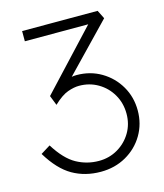

<svg xmlns="http://www.w3.org/2000/svg" viewBox="-107 -781 744 872"><g transform="rotate(-15 264.5 -345.0)"><path d="M260 10Q186 10 127.5 -23.5Q69 -57 20 -138L65 -166Q110 -94 159 -67Q208 -40 264 -40Q313 -40 353 -63.5Q393 -87 416.5 -126.5Q440 -166 440 -215Q440 -265 416.5 -305.5Q393 -346 353 -369.5Q313 -393 264 -393Q240 -393 210.5 -382.5Q181 -372 143 -336L125 -382L377 -652H79V-700H434L454 -660L243 -441Q254 -443 266 -443Q330 -443 381.5 -412.5Q433 -382 463 -330.5Q493 -279 493 -216Q493 -153 462.5 -101.5Q432 -50 379 -20Q326 10 260 10Z"/></g></svg>

Font: Lexend Deca ExtraLight
Style: Regular
Weight: 200
Designer: Bonnie Shaver-Troup, Thomas Jockin
Foundry: Lexend
Version: Version 1.008; ttfautohint (v1.8.4.7-5d5b)